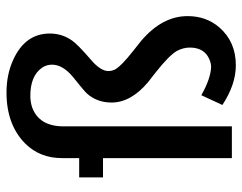

<svg xmlns="http://www.w3.org/2000/svg" viewBox="-100 -662 773 614"><g transform="rotate(-90 287.0 -354.5)"><path d="M543 -141.6Q543 -222.7 463.9 -290Q452.1 -299.8 430.7 -316.4Q380.9 -355.5 371.1 -376Q367.2 -385.7 367.2 -394.5Q367.2 -420.9 406.2 -453.1Q451.2 -492.2 463.9 -509.8Q487.3 -542 487.3 -582Q487.3 -661.1 403.3 -699.2Q356.4 -720.7 298.8 -720.7Q195.3 -720.7 134.8 -660.2Q88.9 -613.3 88.9 -543.9V-488.3H27.3V-412.1H88.9V0H190.4V-538.1Q190.4 -616.2 251 -638.7Q268.6 -644.5 288.1 -644.5Q350.6 -644.5 377 -608.4Q387.7 -593.8 387.7 -575.2Q387.7 -540 346.7 -506.8Q303.7 -472.7 294.9 -462.9Q266.6 -430.7 266.6 -384.8Q266.6 -323.2 331.1 -268.6Q341.8 -259.8 362.3 -244.1Q417 -201.2 431.6 -175.8Q442.4 -155.3 442.4 -134.8Q442.4 -86.9 403.3 -71.3Q391.6 -66.4 380.9 -66.4Q343.8 -67.4 290 -97.7L258.8 -30.3Q324.2 12.7 385.7 12.7Q460.9 12.7 506.8 -40Q543 -82 543 -141.6Z"/></g></svg>

Font: Yaldevi Colombo SemiBold
Style: Regular
Weight: 600
Designer: Sol Matas, Denzil Rajitha, Kosala Senevirathne and Pathum Egodawatta
Foundry: Mooniak
Version: Version 1.020 ; ttfautohint (v1.6)